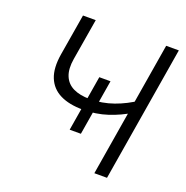

<svg xmlns="http://www.w3.org/2000/svg" viewBox="-130 -848 940 968"><g transform="rotate(20 340.5 -364.0)"><path d="M313.5 -281.2Q240.2 -281.2 191.7 -305.4Q143.1 -329.6 123 -379.2Q103 -428.7 115.7 -505.9L152.8 -727.5H221.2L184.1 -505.9Q174.8 -450.2 189.5 -414.1Q204.1 -377.9 239.7 -360.6Q275.4 -343.3 328.6 -343.3Q394.5 -343.3 455.3 -365Q516.1 -386.7 570.3 -423.8L559.1 -354Q506.3 -321.3 445.3 -301.3Q384.3 -281.2 313.5 -281.2ZM478.5 0 599.1 -727.5H667L546.4 0ZM286.6 -163.6 336.4 -463.4H396.5L346.7 -163.6Z"/></g></svg>

Font: Inter 20pt Light
Style: Italic
Weight: 300
Italic angle: -9.3988°
Version: Version 4.001;git-66647c0bb